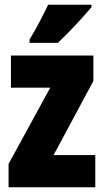

<svg xmlns="http://www.w3.org/2000/svg" viewBox="-20 -786 437 806"><path d="M364 -756V-766H182C161 -722 136 -673 104 -620V-606H223C273 -653 336 -722 364 -756ZM380 0V-135H205L372 -446V-553H26V-418H191L16 -98V0Z"/></svg>

Font: Noto Sans Hebrew ExtraCondensed Black
Style: Regular
Weight: 900
Width: 2
Designer: Monotype Design Team
Foundry: Monotype Imaging Inc.
Version: Version 2.004